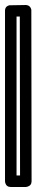

<svg xmlns="http://www.w3.org/2000/svg" viewBox="-20 -749 195 766"><path d="M83 -729Q101 -728 105 -710Q105 -707 105 -706L106 -26Q106 -9 89 -4Q85 -3 83 -3H23Q6 -3 1 -19Q0 -23 0 -26V-706Q0 -724 18 -728Q21 -728 23 -728Q49 -729 83 -729ZM46 -683V-49H60L59 -683Z"/></svg>

Font: Santa Chrismast Display
Style: Regular
Weight: 400
Designer: MUHAMMAD YONI
Version: Version 001.000